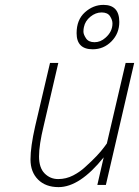

<svg xmlns="http://www.w3.org/2000/svg" viewBox="-20 -758 570 787"><path d="M360 -556Q294 -556 294 -622Q294 -677 328 -707.5Q362 -738 404 -738Q469 -738 469 -668Q469 -621 437 -588.5Q405 -556 360 -556ZM324 -647Q322 -639 322 -628Q322 -617 332.5 -601Q343 -585 367.5 -585Q392 -585 412 -603Q441 -628 441 -662Q441 -676 431 -691.5Q421 -707 396.5 -707Q372 -707 350.5 -689.5Q329 -672 324 -647ZM405 -113Q307 9 220 9Q167 9 136 -22Q105 -53 105 -104.5Q105 -156 124 -240L185 -500H219L159 -242Q140 -164 140 -117Q140 -70 163 -47Q186 -24 218.5 -24Q251 -24 280 -39Q309 -54 332 -76Q382 -121 407 -155L418 -170L495 -500H530L414 0H379Z"/></svg>

Font: TitilliumWebThinItalic
Style: Thin Italic
Weight: 200
Italic angle: -13°
Version: Version 1.001;PS 57.000;hotconv 1.0.70;makeotf.lib2.5.55311